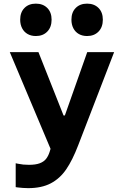

<svg xmlns="http://www.w3.org/2000/svg" viewBox="-20 -814 660 1030"><path d="M32.6 -534.2H186.3L320.9 -194.5H327.9L447.9 -534.2H592.2L399.2 -33.9Q368.8 45.4 335.1 94.5Q301.5 143.7 252.4 169.5Q203.3 195.3 131.2 195.3Q117.2 195.3 102.9 194.2Q88.7 193.2 75.2 191.5Q69.7 190.9 64.2 189.9V61.8Q69.6 63.2 75.2 64.2Q90 67.2 104.7 68.8Q119.3 70.2 135.3 70.2Q171 70.2 192.9 62Q214.8 53.8 226.8 38.8Q238.8 23.8 246.2 0.8L274.8 -92.9L308.5 -19.5L280.7 54.5ZM88.3 -708.4Q88.3 -748.1 111.3 -771.3Q134.3 -794.5 172.4 -794.5Q210.4 -794.5 233.6 -771.3Q256.8 -748.1 256.8 -708.4Q256.8 -668.3 233.6 -644.5Q210.4 -620.7 172.4 -620.7Q147.3 -620.7 128.3 -631.4Q109.2 -642.2 98.8 -662.2Q88.3 -682.2 88.3 -708.4ZM363.2 -708.4Q363.2 -748.1 386.2 -771.3Q409.2 -794.5 447.2 -794.5Q485.2 -794.5 508.5 -771.3Q531.7 -748.1 531.7 -708.4Q531.7 -668.3 508.5 -644.5Q485.2 -620.7 447.2 -620.7Q422.2 -620.7 403.1 -631.4Q384.1 -642.2 373.6 -662.2Q363.2 -682.2 363.2 -708.4Z"/></svg>

Font: Monaspace Neon Var ExtraLight
Style: Regular
Weight: 200
Designer: Riley Cran and the Lettermatic Team
Version: Version 1.200 (Monaspace Neon Var)